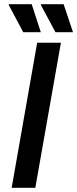

<svg xmlns="http://www.w3.org/2000/svg" viewBox="-20 -888 365 908"><path d="M89.8 -735.8 21 -865.2 22.9 -868.2H129.9L172.9 -735.8ZM242.2 -735.8 172.9 -865.2 174.8 -868.2H280.8L325.2 -735.8ZM35.2 0 155.8 -686H268.1L147 0Z"/></svg>

Font: Archivo Medium
Style: Italic
Weight: 500
Italic angle: -10°
Designer: Hector Gatti
Foundry: Omnibus-Type
Version: Version 2.001